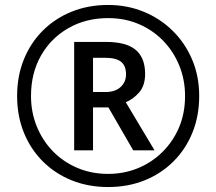

<svg xmlns="http://www.w3.org/2000/svg" viewBox="-20 -744 872 774"><path d="M416 10Q336 10 269 -17Q202 -44 152.5 -93.5Q103 -143 76 -210Q49 -277 49 -357Q49 -437 76 -504Q103 -571 152.5 -620.5Q202 -670 269 -697Q336 -724 416 -724Q492 -724 558.5 -697Q625 -670 675.5 -620.5Q726 -571 754.5 -504Q783 -437 783 -357Q783 -277 756 -210Q729 -143 679.5 -93.5Q630 -44 563 -17Q496 10 416 10ZM416 -43Q480 -43 536 -66Q592 -89 635 -131.5Q678 -174 702 -231Q726 -288 726 -357Q726 -422 703 -479Q680 -536 638.5 -579Q597 -622 540.5 -646.5Q484 -671 416 -671Q326 -671 255.5 -630.5Q185 -590 145 -519.5Q105 -449 105 -357Q105 -292 128 -235Q151 -178 192.5 -135Q234 -92 291 -67.5Q348 -43 416 -43ZM279 -138V-575H407Q489 -575 527 -543Q565 -511 565 -446Q565 -399 541 -371.5Q517 -344 487 -332L603 -138H517L417 -311H355V-138ZM405 -373Q444 -373 466 -393Q488 -413 488 -444Q488 -479 468 -495Q448 -511 404 -511H355V-373Z"/></svg>

Font: Noto Sans Nag Mundari
Style: Regular
Weight: 400
Designer: Muthu Nedumaran
Version: Version 1.000; ttfautohint (v1.8.4.7-5d5b)